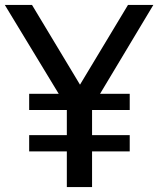

<svg xmlns="http://www.w3.org/2000/svg" viewBox="-30 -760 644 780"><path d="M593 -740 376.5 -379H497V-313H344V-211H497V-145H344V0H241.5V-145H88.5V-211H241.5V-313H88.5V-379H208.5L-10.5 -740H100L295 -416L490 -740Z"/></svg>

Font: Encode Sans Semi Condensed Medium
Style: Regular
Weight: 500
Width: 4
Designer: Multiple Designers
Foundry: Impallari Type
Version: Version 2.000